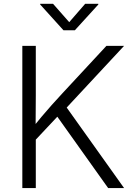

<svg xmlns="http://www.w3.org/2000/svg" viewBox="-20 -962 683 982"><path d="M142.6 -226.1 140.1 -300.8Q166.5 -334 192.1 -364.3Q217.8 -394.5 243.9 -424.1Q270 -453.6 297.9 -483.4L524.4 -727.5H614.7L308.1 -397.9L302.7 -396.5ZM94.2 0V-727.5H163.1V-475.1L162.1 -310.5L163.1 -275.4V0ZM533.2 0 261.7 -381.3 305.7 -433.6 614.7 0ZM251.5 -942.4 334 -848.6 415.5 -942.4H482.9V-939L362.8 -807.1H304.7L185.5 -939V-942.4Z"/></svg>

Font: Inter 16pt Light
Style: Regular
Weight: 300
Version: Version 4.001;git-66647c0bb